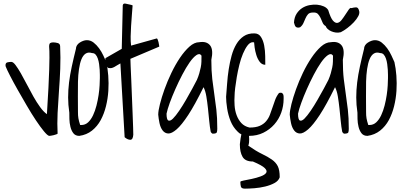

<svg xmlns="http://www.w3.org/2000/svg" viewBox="-20 -782 2319 1105"><path d="M12.7 -399.4Q12.7 -400.4 12.2 -402.8Q11.7 -405.3 11.7 -406.2Q11.7 -420.9 23.4 -423.3Q35.2 -425.8 44.9 -425.8Q55.7 -425.8 69.3 -407.7Q83 -389.6 100.1 -359.9Q117.2 -330.1 135.3 -294.9Q153.3 -259.8 172.4 -226.1Q191.4 -192.4 211.4 -165Q231.4 -137.7 250 -125Q255.9 -213.9 258.8 -276.4Q261.7 -338.9 263.2 -381.8Q264.6 -424.8 264.6 -449.7Q264.6 -474.6 264.2 -488.3Q263.7 -502 263.2 -506.3Q262.7 -510.7 262.7 -512.7Q262.7 -530.3 269 -534.2Q275.4 -538.1 286.1 -538.1Q298.8 -538.1 312.5 -534.2Q326.2 -530.3 326.2 -514.6Q329.1 -451.2 326.7 -386.2Q324.2 -321.3 319.3 -257.3Q314.5 -193.4 311.5 -131.8Q308.6 -70.3 311.5 -12.7Q309.6 -10.7 302.7 -8.3Q295.9 -5.9 288.1 -3.9Q280.3 -2 272.9 -1Q265.6 0 262.7 0Q252.9 -2 232.4 -26.9Q211.9 -51.8 186.5 -89.8Q161.1 -127.9 133.8 -174.8Q106.4 -221.7 81.5 -265.6Q56.6 -309.6 38.1 -345.7Q19.5 -381.8 12.7 -399.4Z M378.9 -133.8Q372.1 -178.7 372.1 -221.2Q372.1 -263.7 377.4 -307.6Q382.8 -351.6 393.1 -398.9Q403.3 -446.3 417 -501Q417 -511.7 422.9 -521Q428.7 -530.3 438.5 -536.6Q448.2 -543 459 -546.9Q469.7 -550.8 479.5 -550.8Q501 -550.8 518.6 -537.1Q536.1 -523.4 550.3 -503.9Q564.5 -484.4 574.7 -462.4Q585 -440.4 591.8 -424.8Q599.6 -390.6 603 -347.2Q606.4 -303.7 603.5 -258.8Q600.6 -213.9 589.8 -170.4Q579.1 -127 559.6 -90.8Q540 -54.7 509.3 -30.3Q478.5 -5.9 436.5 0Q414.1 0 402.3 -15.1Q390.6 -30.3 385.3 -52.2Q379.9 -74.2 379.4 -96.7Q378.9 -119.1 378.9 -133.8ZM428.7 -136.7Q428.7 -127 429.2 -118.2Q429.7 -109.4 431.2 -101.1Q432.6 -92.8 435.1 -83.5Q437.5 -74.2 441.4 -62.5H447.3Q470.7 -62.5 487.3 -78.1Q503.9 -93.8 515.6 -118.7Q527.3 -143.6 535.2 -174.3Q543 -205.1 547.4 -234.9Q551.8 -264.6 553.2 -290.5Q554.7 -316.4 554.7 -332V-351.6Q554.7 -364.3 553.7 -380.4Q552.7 -396.5 550.3 -413.6Q547.9 -430.7 543 -444.8Q538.1 -459 530.3 -467.8Q522.5 -476.6 509.8 -476.6Q488.3 -483.4 473.1 -473.6Q458 -463.9 448.7 -440.9Q439.5 -418 434.6 -384.8Q429.7 -351.6 428.7 -311.5Q427.7 -271.5 428.2 -226.6Q428.7 -181.6 428.7 -136.7Z M672.9 -417Q663.1 -412.1 654.8 -406.7Q646.5 -401.4 638.7 -397Q630.9 -392.6 623 -390.6Q615.2 -388.7 606.4 -390.6Q600.6 -390.6 596.7 -397.9Q592.8 -405.3 590.3 -414.6Q587.9 -423.8 586.9 -433.1Q585.9 -442.4 586.9 -447.3L680.7 -501L686.5 -751Q688.5 -763.7 702.1 -761.2Q715.8 -758.8 730.5 -754.9Q732.4 -754.9 736.8 -753.4Q741.2 -752 743.2 -751Q741.2 -724.6 738.8 -693.8Q736.3 -663.1 734.4 -632.3Q732.4 -601.6 731.9 -572.3Q731.4 -543 734.4 -519.5L880.9 -560.5Q884.8 -561.5 887.2 -555.2Q889.6 -548.8 892.1 -540Q894.5 -531.2 895.5 -522.5Q896.5 -513.7 896.5 -513.7L730.5 -443.4Q730.5 -434.6 731.9 -401.4Q733.4 -368.2 735.4 -322.8Q737.3 -277.3 739.3 -225.1Q741.2 -172.9 743.2 -127.9Q745.1 -83 746.1 -49.3Q747.1 -15.6 747.1 -6.8Q745.1 22.5 730 22.5Q714.8 22.5 697.3 7.8Z M1192.4 -25.4Q1187.5 -50.8 1184.1 -86.4Q1180.7 -122.1 1176.8 -158.7Q1172.9 -195.3 1167.5 -227.5Q1162.1 -259.8 1151.4 -280.3Q1101.6 -178.7 1063.5 -120.6Q1025.4 -62.5 996.6 -37.6Q967.8 -12.7 948.2 -13.7Q928.7 -14.6 916 -31.2Q903.3 -47.9 897.9 -73.7Q892.6 -99.6 890.6 -122.1Q890.6 -143.6 900.4 -182.6Q910.2 -221.7 926.8 -268.1Q943.4 -314.5 966.3 -362.3Q989.3 -410.2 1015.6 -449.2Q1042 -488.3 1070.3 -513.7Q1098.6 -539.1 1127 -539.1Q1168.9 -545.9 1189 -521Q1209 -496.1 1196.3 -437.5Q1196.3 -373 1201.7 -327.1Q1207 -281.2 1213.4 -239.3Q1219.7 -197.3 1225.1 -151.4Q1230.5 -105.5 1230.5 -41Q1230.5 -29.3 1228 -21Q1225.6 -12.7 1204.1 -12.7Q1201.2 -12.7 1196.8 -17.6Q1192.4 -22.5 1192.4 -25.4ZM1139.6 -461.9Q1128.9 -477.5 1110.4 -464.8Q1091.8 -452.1 1071.3 -422.9Q1050.8 -393.6 1029.3 -352.5Q1007.8 -311.5 989.3 -269.5Q970.7 -227.5 957 -189.9Q943.4 -152.3 938.5 -127.9Q938.5 -92.8 949.2 -88.4Q960 -84 975.6 -99.6Q991.2 -115.2 1011.2 -144.5Q1031.2 -173.8 1050.3 -207Q1069.3 -240.2 1086.4 -271.5Q1103.5 -302.7 1113.3 -322.3Q1122.1 -342.8 1127 -360.4Q1131.8 -377.9 1135.3 -394Q1138.7 -410.2 1139.2 -426.8Q1139.6 -443.4 1139.6 -461.9Z M1363.3 264.6Q1363.3 260.7 1383.3 256.8Q1403.3 252.9 1429.2 247.6Q1455.1 242.2 1479.5 233.4Q1503.9 224.6 1511.7 212.9Q1519.5 201.2 1503.9 185.5Q1488.3 169.9 1435.5 147.5Q1391.6 147.5 1376 120.6Q1360.4 93.8 1360.4 47.9Q1364.3 11.7 1369.1 -8.8Q1356.4 -14.6 1347.7 -24.4Q1321.3 -49.8 1307.1 -85Q1293 -120.1 1287.1 -158.7Q1281.2 -197.3 1281.2 -224.6Q1284.2 -259.8 1287.1 -301.3Q1290 -342.8 1296.4 -383.8Q1302.7 -424.8 1313 -461.9Q1323.2 -499 1340.3 -527.8Q1357.4 -556.6 1382.8 -573.7Q1408.2 -590.8 1444.3 -589.8Q1468.8 -589.8 1481.9 -569.3Q1495.1 -548.8 1500.5 -519.5Q1505.9 -490.2 1506.3 -459.5Q1506.8 -428.7 1506.8 -409.2Q1487.3 -409.2 1474.6 -426.3Q1461.9 -443.4 1455.1 -465.8Q1448.2 -488.3 1445.3 -509.8L1442.4 -538.1Q1441.4 -538.1 1439 -538.6Q1436.5 -539.1 1435.5 -539.1Q1418.9 -539.1 1404.8 -520.5Q1390.6 -502 1378.4 -473.1Q1366.2 -444.3 1357.4 -408.7Q1348.6 -373 1342.8 -338.9Q1336.9 -304.7 1333.5 -275.9Q1330.1 -247.1 1330.1 -231.4Q1328.1 -206.1 1330.1 -175.8Q1332 -145.5 1341.8 -119.1Q1351.6 -92.8 1369.1 -73.7Q1386.7 -54.7 1416 -47.9Q1452.1 -47.9 1474.6 -57.6Q1497.1 -67.4 1511.2 -84Q1525.4 -100.6 1533.2 -121.1Q1541 -141.6 1548.3 -163.6Q1555.7 -185.5 1563.5 -207Q1571.3 -228.5 1585.9 -247.1Q1597.7 -250 1603 -246.6Q1608.4 -243.2 1610.4 -237.3Q1612.3 -231.4 1612.3 -223.6V-212.9Q1612.3 -171.9 1598.6 -133.8Q1585 -95.7 1558.6 -65.9Q1532.2 -36.1 1495.6 -18.1Q1459 0 1413.1 0Q1414.1 8.8 1414.1 18.6Q1415 39.1 1409.2 56.6Q1454.1 87.9 1487.8 104Q1521.5 120.1 1544.4 136.2Q1567.4 152.3 1578.6 174.3Q1589.8 196.3 1589.8 238.3Q1583 258.8 1559.6 271.5Q1536.1 284.2 1505.9 291.5Q1475.6 298.8 1443.8 301.3Q1412.1 303.7 1389.6 303.7Q1369.1 303.7 1366.2 291.5Q1363.3 279.3 1363.3 264.6Z M1949.2 -25.4Q1944.3 -50.8 1940.9 -86.4Q1937.5 -122.1 1933.6 -158.7Q1929.7 -195.3 1924.3 -227.5Q1918.9 -259.8 1908.2 -280.3Q1858.4 -178.7 1820.3 -120.6Q1782.2 -62.5 1753.4 -37.6Q1724.6 -12.7 1705.1 -13.7Q1685.5 -14.6 1672.9 -31.2Q1660.2 -47.9 1654.8 -73.7Q1649.4 -99.6 1647.5 -122.1Q1647.5 -143.6 1657.2 -182.6Q1667 -221.7 1683.6 -268.1Q1700.2 -314.5 1723.1 -362.3Q1746.1 -410.2 1772.5 -449.2Q1798.8 -488.3 1827.1 -513.7Q1855.5 -539.1 1883.8 -539.1Q1925.8 -545.9 1945.8 -521Q1965.8 -496.1 1953.1 -437.5Q1953.1 -373 1958.5 -327.1Q1963.9 -281.2 1970.2 -239.3Q1976.6 -197.3 1981.9 -151.4Q1987.3 -105.5 1987.3 -41Q1987.3 -29.3 1984.9 -21Q1982.4 -12.7 1960.9 -12.7Q1958 -12.7 1953.6 -17.6Q1949.2 -22.5 1949.2 -25.4ZM1896.5 -461.9Q1885.7 -477.5 1867.2 -464.8Q1848.6 -452.1 1828.1 -422.9Q1807.6 -393.6 1786.1 -352.5Q1764.6 -311.5 1746.1 -269.5Q1727.5 -227.5 1713.9 -189.9Q1700.2 -152.3 1695.3 -127.9Q1695.3 -92.8 1706.1 -88.4Q1716.8 -84 1732.4 -99.6Q1748 -115.2 1768.1 -144.5Q1788.1 -173.8 1807.1 -207Q1826.2 -240.2 1843.3 -271.5Q1860.4 -302.7 1870.1 -322.3Q1878.9 -342.8 1883.8 -360.4Q1888.7 -377.9 1892.1 -394Q1895.5 -410.2 1896 -426.8Q1896.5 -443.4 1896.5 -461.9ZM2002.9 -735.4Q2016.6 -739.3 2028.8 -739.7Q2041 -740.2 2045.9 -722.7Q2051.8 -708 2042.5 -689.9Q2033.2 -671.9 2016.1 -653.8Q1999 -635.7 1979 -620.6Q1959 -605.5 1941.4 -596.7Q1926.8 -592.8 1912.6 -594.7Q1898.4 -596.7 1886.2 -602.1Q1874 -607.4 1865.7 -615.2Q1857.4 -623 1854.5 -631.8Q1841.8 -638.7 1836.4 -652.3Q1831.1 -666 1824.7 -679.2Q1818.4 -692.4 1809.6 -701.7Q1800.8 -710.9 1782.2 -710Q1761.7 -710 1752.9 -700.2Q1744.1 -690.4 1738.3 -676.8Q1732.4 -663.1 1726.1 -648.9Q1719.7 -634.8 1707 -625Q1697.3 -622.1 1690.9 -623.5Q1684.6 -625 1681.2 -628.9Q1677.7 -632.8 1675.8 -639.2Q1673.8 -645.5 1671.9 -652.3Q1673.8 -682.6 1687 -703.1Q1700.2 -723.6 1719.2 -735.8Q1738.3 -748 1761.2 -752.4Q1784.2 -756.8 1805.2 -754.9Q1826.2 -752.9 1843.8 -745.1Q1861.3 -737.3 1869.1 -723.6Q1882.8 -678.7 1896 -663.6Q1909.2 -648.4 1921.9 -650.4Q1934.6 -652.3 1946.3 -667.5Q1958 -682.6 1968.3 -698.7Q1978.5 -714.8 1987.3 -727.1Q1996.1 -739.3 2002.9 -735.4Z M2037.1 -133.8Q2030.3 -178.7 2030.3 -221.2Q2030.3 -263.7 2035.6 -307.6Q2041 -351.6 2051.3 -398.9Q2061.5 -446.3 2075.2 -501Q2075.2 -511.7 2081.1 -521Q2086.9 -530.3 2096.7 -536.6Q2106.4 -543 2117.2 -546.9Q2127.9 -550.8 2137.7 -550.8Q2159.2 -550.8 2176.8 -537.1Q2194.3 -523.4 2208.5 -503.9Q2222.7 -484.4 2232.9 -462.4Q2243.2 -440.4 2250 -424.8Q2257.8 -390.6 2261.2 -347.2Q2264.6 -303.7 2261.7 -258.8Q2258.8 -213.9 2248 -170.4Q2237.3 -127 2217.8 -90.8Q2198.2 -54.7 2167.5 -30.3Q2136.7 -5.9 2094.7 0Q2072.3 0 2060.5 -15.1Q2048.8 -30.3 2043.5 -52.2Q2038.1 -74.2 2037.6 -96.7Q2037.1 -119.1 2037.1 -133.8ZM2086.9 -136.7Q2086.9 -127 2087.4 -118.2Q2087.9 -109.4 2089.4 -101.1Q2090.8 -92.8 2093.3 -83.5Q2095.7 -74.2 2099.6 -62.5H2105.5Q2128.9 -62.5 2145.5 -78.1Q2162.1 -93.8 2173.8 -118.7Q2185.5 -143.6 2193.4 -174.3Q2201.2 -205.1 2205.6 -234.9Q2210 -264.6 2211.4 -290.5Q2212.9 -316.4 2212.9 -332V-351.6Q2212.9 -364.3 2211.9 -380.4Q2210.9 -396.5 2208.5 -413.6Q2206.1 -430.7 2201.2 -444.8Q2196.3 -459 2188.5 -467.8Q2180.7 -476.6 2168 -476.6Q2146.5 -483.4 2131.3 -473.6Q2116.2 -463.9 2106.9 -440.9Q2097.7 -418 2092.8 -384.8Q2087.9 -351.6 2086.9 -311.5Q2085.9 -271.5 2086.4 -226.6Q2086.9 -181.6 2086.9 -136.7Z"/></svg>

Font: Shadows Into Light
Style: Regular
Weight: 400
Designer: Kimberly Geswein
Foundry: Kimberly Geswein
Version: Version 001.000